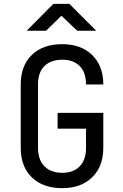

<svg xmlns="http://www.w3.org/2000/svg" viewBox="-20 -970 640 1000"><path d="M304 10Q204 10 146 -46Q88 -102 88 -200V-530Q88 -628 146 -684Q204 -740 304 -740Q402 -740 460 -683.5Q518 -627 518 -530H428Q428 -592 395.5 -625.5Q363 -659 304 -659Q245 -659 211.5 -626Q178 -593 178 -531V-200Q178 -138 211.5 -104Q245 -70 304 -70Q363 -70 395.5 -104Q428 -138 428 -200V-300H280V-382H518V-200Q518 -103 460 -46.5Q402 10 304 10ZM119 -810 258 -950H341L481 -810H382L300 -888L220 -810Z"/></svg>

Font: JetBrainsMonoNL NF
Style: Regular
Weight: 400
Designer: Philipp Nurullin, Konstantin Bulenkov
Foundry: JetBrains
Version: Version 2.304; ttfautohint (v1.8.4.7-5d5b);Nerd Fonts 3.2.1